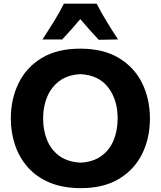

<svg xmlns="http://www.w3.org/2000/svg" viewBox="-20 -986 854 1020"><path d="M410.5 13.5Q314 13.5 243.5 -16.2Q173 -46 127.5 -97.8Q82 -149.5 59.8 -216Q37.5 -282.5 37.5 -356Q37.5 -460 78.8 -544.2Q120 -628.5 201.8 -678Q283.5 -727.5 406 -727.5Q530 -727.5 612.2 -677.5Q694.5 -627.5 735.5 -543.5Q776.5 -459.5 776.5 -357Q776.5 -250.5 734.2 -166.8Q692 -83 610.5 -34.8Q529 13.5 410.5 13.5ZM408 -122Q475.5 -125.5 519.2 -157.8Q563 -190 584 -242Q605 -294 605 -357Q605 -456.5 554.5 -521.8Q504 -587 408 -592Q341.5 -589 297.5 -557Q253.5 -525 231.2 -473Q209 -421 209 -357Q209 -293 230.5 -241Q252 -189 296 -157.2Q340 -125.5 408 -122ZM504.5 -774.5Q453 -829.5 406.5 -884.5Q361.5 -830.5 310.5 -776.5H206Q237 -824 266.2 -871.5Q295.5 -919 319.5 -966.5H493.5Q518 -919 547 -871.2Q576 -823.5 607 -776.5Z"/></svg>

Font: Commissioner Flair
Style: Bold
Weight: 700
Designer: Kostas Bartsokas
Foundry: Kostas Bartsokas
Version: Version 1.000; ttfautohint (v1.8.3)